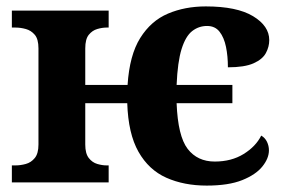

<svg xmlns="http://www.w3.org/2000/svg" viewBox="-20 -569 897 599"><path d="M625 10Q554 10 499 -14.5Q444 -39 412 -95.5Q380 -152 377 -247H246V-118Q246 -90 257 -76Q268 -62 283.5 -57.5Q299 -53 312 -53H319V0H17V-53H29Q44 -53 60.5 -57.5Q77 -62 88.5 -76Q100 -90 100 -118V-418Q100 -447 88.5 -460.5Q77 -474 60.5 -478.5Q44 -483 29 -483H17V-536H319V-483H312Q299 -483 283.5 -478.5Q268 -474 257 -460.5Q246 -447 246 -418V-304H378Q384 -397 417.5 -450.5Q451 -504 504 -526.5Q557 -549 622 -549Q719 -549 769.5 -518.5Q820 -488 820 -444Q820 -423 809.5 -403.5Q799 -384 771 -371.5Q743 -359 691 -359Q691 -394 685 -423Q679 -452 665 -470Q651 -488 626 -488Q600 -488 579.5 -472Q559 -456 546.5 -416Q534 -376 531 -304H705V-247H531Q535 -144 565.5 -104.5Q596 -65 650 -65Q702 -65 740 -88.5Q778 -112 795 -146Q807 -139 813 -126.5Q819 -114 819 -100Q819 -75 798.5 -49.5Q778 -24 735.5 -7Q693 10 625 10Z"/></svg>

Font: Noto Serif
Style: Bold
Weight: 700
Designer: Monotype Design Team
Foundry: Monotype Imaging Inc.
Version: Version 2.014